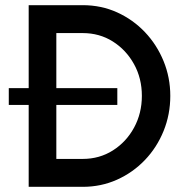

<svg xmlns="http://www.w3.org/2000/svg" viewBox="-20 -723 719 743"><path d="M639 -352Q639 -280 613 -216Q587 -152 540.5 -103.5Q494 -55 432.5 -27.5Q371 0 300 0H91V-703H300Q372 -703 433.5 -675Q495 -647 541 -598.5Q587 -550 613 -486.5Q639 -423 639 -352ZM529 -352Q529 -420 498.5 -475Q468 -530 416.5 -562.5Q365 -595 300 -595H198V-108H300Q365 -108 417 -141Q469 -174 499 -229.5Q529 -285 529 -352ZM434 -317H14V-382H434Z"/></svg>

Font: Kulim Park SemiBold
Style: Regular
Weight: 600
Designer: Noponies / Dale Sattler
Foundry: Noponies
Version: Version 1.000; ttfautohint (v1.8.3)